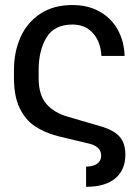

<svg xmlns="http://www.w3.org/2000/svg" viewBox="-20 -557 551 759"><path d="M379.9 58.6Q379.9 38.6 366 26.6Q352.1 14.6 328.1 9.8L206.1 -19.5Q155.3 -33.2 117.9 -58.1Q80.6 -83 57.9 -129.4Q35.2 -175.8 35.2 -248V-280.3Q35.2 -351.6 61 -409.7Q86.9 -467.8 138.9 -502.4Q190.9 -537.1 266.6 -537.1Q327.1 -537.1 373 -511.7Q418.9 -486.3 444.8 -440.7Q470.7 -395 472.7 -335.9H380.9Q377.9 -392.1 347.4 -426Q316.9 -460 266.6 -460Q194.3 -460 163.6 -408.4Q132.8 -356.9 132.8 -281.2V-248Q132.8 -181.2 163.3 -146.2Q193.8 -111.3 248 -95.7L381.8 -56.6Q429.2 -42.5 452.4 -17.1Q475.6 8.3 475.6 54.7Q475.6 113.8 436.5 147.5Q397.5 181.2 320.3 181.6V101.6Q347.7 101.6 363.8 90.3Q379.9 79.1 379.9 58.6Z"/></svg>

Font: Pretendard GOV
Style: Regular
Weight: 400
Designer: Base glyphs from Inter by Rasmus Andersson; Hangeul glyphs from Noto Sans CJK(Source Han Sans) by Jang Soo-young and Kan
Foundry: Kil Hyung-jin
Version: Version 1.309